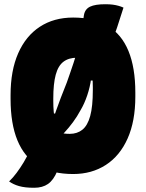

<svg xmlns="http://www.w3.org/2000/svg" viewBox="-20 -803 690 908"><path d="M564 -767Q533 -667 506 -594.5Q479 -522 450 -465L451 -422H382L411 -432Q406 -392 392.5 -352Q379 -312 361 -282Q345 -252 325 -225Q305 -198 284 -175.5Q263 -153 241 -137Q254 -131 263 -117.5Q272 -104 277 -87Q276 -71 272.5 -54.5Q269 -38 264 -22.5Q259 -7 251 6Q233 49 207 67Q181 85 142 85Q119 85 101.5 83Q84 81 70 77Q56 73 44.5 67.5Q33 62 23 55Q41 38 58.5 14.5Q76 -9 92 -35.5Q108 -62 120 -90L197 -266H268L225 -220Q235 -250 245 -279Q255 -308 267.5 -340.5Q280 -373 296 -413Q303 -433 311 -456Q319 -479 327.5 -504.5Q336 -530 343 -556Q348 -572 351.5 -589.5Q355 -607 359 -625Q364 -649 368.5 -675.5Q373 -702 377 -732Q382 -760 406 -771.5Q430 -783 478 -783Q499 -783 513.5 -781Q528 -779 540.5 -775.5Q553 -772 564 -767ZM326 -720Q424 -720 489.5 -680.5Q555 -641 587.5 -562Q620 -483 620 -365V-346Q620 -230 583.5 -148Q547 -66 480.5 -23Q414 20 326 20Q226 20 160.5 -20Q95 -60 62.5 -139Q30 -218 30 -335V-354Q30 -469 66 -551Q102 -633 168.5 -676.5Q235 -720 326 -720ZM232 -324Q232 -272 240 -235.5Q248 -199 259 -176Q272 -173 283.5 -171.5Q295 -170 310 -170Q345 -170 369.5 -189.5Q394 -209 406.5 -254Q419 -299 419 -377V-390Q419 -418 416.5 -442Q414 -466 409 -486Q404 -506 398 -523Q384 -527 372 -528.5Q360 -530 344 -530Q305 -530 280 -511Q255 -492 243.5 -449.5Q232 -407 232 -337Z"/></svg>

Font: Recursive Casual Black
Style: Regular
Weight: 900
Version: Version 1.047